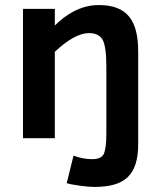

<svg xmlns="http://www.w3.org/2000/svg" viewBox="-20 -547 634 760"><path d="M527 22V-342C527 -463.6 485.8 -527 371 -527C297.8 -527 239.1 -488.1 197 -446V-512H71V0H197V-342C249.7 -391.3 294.7 -416 332 -416C358.7 -416 376.8 -407 386.5 -389C396.2 -371 401 -335.3 401 -282V-18C401 18 398 43.8 392 59.5C386 75.2 370.3 83 345 83C319.7 83 295 78.3 271 69L244 178C264 184.7 325 193 352 193C475.8 193 527 145.5 527 22Z"/></svg>

Font: Fog Sans
Style: Bold
Weight: 700
Foundry: Intel Corporation
Version: Version 1.00